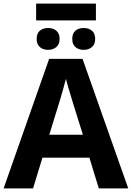

<svg xmlns="http://www.w3.org/2000/svg" viewBox="-20 -1043 730 1063"><path d="M527 0 475 -170H215L163 0H0L252 -717H437L690 0ZM439 -297 387 -463Q382 -480 374 -506Q366 -532 358 -559Q350 -586 345 -606Q340 -586 331.5 -556.5Q323 -527 315.5 -500.5Q308 -474 304 -463L253 -297ZM511 -1023V-930H180V-1023ZM246 -888Q274 -888 292 -873Q310 -858 310 -827Q310 -798 292 -782.5Q274 -767 246 -767Q218 -767 200.5 -782.5Q183 -798 183 -827Q183 -858 200.5 -873Q218 -888 246 -888ZM443 -888Q471 -888 489 -873Q507 -858 507 -827Q507 -798 489 -782.5Q471 -767 443 -767Q415 -767 397.5 -782.5Q380 -798 380 -827Q380 -858 397.5 -873Q415 -888 443 -888Z"/></svg>

Font: Noto IKEA Simplified Chinese
Style: Bold
Weight: 700
Designer: Monotype Design Team
Foundry: Monotype Imaging Inc.
Version: Version 1.100